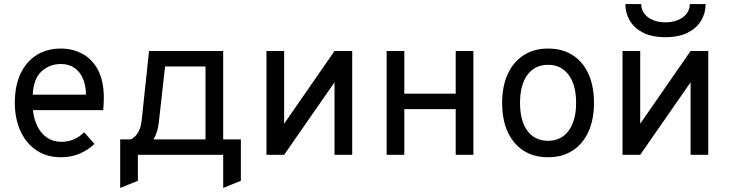

<svg xmlns="http://www.w3.org/2000/svg" viewBox="-20 -762 3589 945"><path d="M280 12Q210 12 159 -22.5Q108 -57 80.5 -117.5Q53 -178 53 -256Q53 -340.5 81.5 -400.2Q110 -460 161 -491.5Q212 -523 280 -523Q337.5 -523 385.5 -497.2Q433.5 -471.5 462.2 -417.8Q491 -364 491 -280Q491 -268 490.2 -252.2Q489.5 -236.5 488 -220H142Q147 -173.5 165 -138.5Q183 -103.5 212.5 -83.8Q242 -64 282 -64Q314.5 -64 342.2 -75.5Q370 -87 394 -111L445 -54Q416.5 -25.5 374.2 -6.8Q332 12 280 12ZM141 -296H403Q403 -339.5 388.8 -373.8Q374.5 -408 347 -427.5Q319.5 -447 280 -447Q224.5 -447 184.8 -411Q145 -375 141 -296Z M571.5 163V-76H624.5Q645.5 -86.5 659.5 -109.8Q673.5 -133 677.5 -171L713.5 -511H1078.5V-76H1165.5V128L1078.5 163V0H658.5V128ZM735.5 -76H991.5V-435H792.5L761.5 -158Q758.5 -132 751.5 -111.5Q744.5 -91 735.5 -76Z M1291.5 0V-511H1378.5V-153L1626.5 -511H1713.5V0H1626.5V-357L1378.5 0Z M1883 0V-511H1970V-301H2223V-511H2310V0H2223V-225H1970V0Z M2677.5 12Q2572.5 12 2512 -59.8Q2451.5 -131.5 2451.5 -255Q2451.5 -337.5 2479 -397.5Q2506.5 -457.5 2557.2 -490.2Q2608 -523 2677.5 -523Q2747.5 -523 2798.2 -490.8Q2849 -458.5 2876.2 -398.5Q2903.5 -338.5 2903.5 -256Q2903.5 -173.5 2876 -113.2Q2848.5 -53 2797.8 -20.5Q2747 12 2677.5 12ZM2677.5 -69Q2742 -69 2778.8 -118.8Q2815.5 -168.5 2815.5 -256Q2815.5 -344 2778.8 -393.5Q2742 -443 2677.5 -443Q2612.5 -443 2576 -393.8Q2539.5 -344.5 2539.5 -255Q2539.5 -167.5 2576 -118.2Q2612.5 -69 2677.5 -69Z M3044 0V-511H3131V-153L3379 -511H3466V0H3379V-357L3131 0ZM3255 -579Q3189 -579 3145.2 -601.2Q3101.5 -623.5 3079.8 -660.5Q3058 -697.5 3058 -742H3136Q3136 -714.5 3151.8 -694.2Q3167.5 -674 3194.5 -663Q3221.5 -652 3255 -652Q3288.5 -652 3315.8 -663Q3343 -674 3359 -694.2Q3375 -714.5 3375 -742H3453Q3453 -697.5 3431 -660.5Q3409 -623.5 3365 -601.2Q3321 -579 3255 -579Z"/></svg>

Font: Undotted
Style: Regular
Weight: 400
Designer: Delve Withrington, Dave Bailey, Thomas Jockin
Foundry: Delve Fonts LLC
Version: Version 4.000